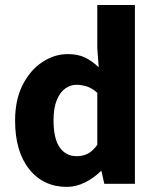

<svg xmlns="http://www.w3.org/2000/svg" viewBox="-20 -720 613 752"><path d="M242.2 12Q149.8 12 94.4 -57.4Q39.1 -126.8 39.1 -247.8Q39.1 -328.9 68.6 -387.2Q98.1 -445.4 145.5 -476.7Q192.9 -508.1 245 -508.1Q286.3 -508.1 314 -494.2Q341.8 -480.3 366.6 -456.4L361.1 -531.5V-700.5H508.4V0H388.4L377.8 -49.1H374.1Q348.2 -23.2 313.1 -5.6Q278 12 242.2 12ZM280.4 -108.2Q304.3 -108.2 323.9 -118.2Q343.4 -128.2 361.1 -152.9V-356.4Q341.7 -374.3 320.8 -381.1Q299.8 -387.9 279.2 -387.9Q255.4 -387.9 235.1 -373Q214.7 -358.2 202.2 -327.5Q189.7 -296.8 189.7 -249.5Q189.7 -176.9 213.9 -142.6Q238.1 -108.2 280.4 -108.2Z"/></svg>

Font: Mada
Style: Regular
Weight: 400
Designer: Khaled Hosny
Version: Version 1.5